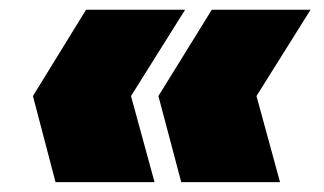

<svg xmlns="http://www.w3.org/2000/svg" viewBox="-20 -490 658 390"><path d="M246.1 -294.9 293.9 -120.1H92.8L46.9 -294.9L154.8 -470.2H356ZM501 -294.9 548.8 -120.1H348.1L301.8 -294.9L410.2 -470.2H610.8Z"/></svg>

Font: SVN-Poppins Black
Style: Italic
Weight: 900
Italic angle: -10°
Designer: Ninad Kale (Devanagari), Jonny Pinhorn (Latin)
Foundry: Indian Type Foundry
Version: Version 3.002 2017